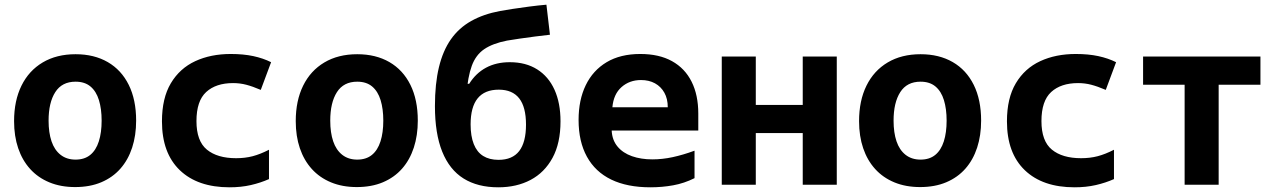

<svg xmlns="http://www.w3.org/2000/svg" viewBox="-20 -787 5440 818"><path d="M300 10Q239 10 190.5 -10Q142 -30 108.5 -67Q75 -104 57.5 -155.5Q40 -207 40 -271Q40 -358 71.5 -422Q103 -486 162 -521Q221 -556 302 -556Q381 -556 439 -522.5Q497 -489 528.5 -425.5Q560 -362 560 -273Q560 -210 543 -158Q526 -106 493 -68.5Q460 -31 411.5 -10.5Q363 10 300 10ZM302 -107Q340 -107 364.5 -127Q389 -147 401 -184.5Q413 -222 413 -273Q413 -323 401.5 -360.5Q390 -398 365.5 -418.5Q341 -439 302 -439Q244 -439 215.5 -394.5Q187 -350 187 -273Q187 -222 199.5 -185Q212 -148 238 -127.5Q264 -107 302 -107Z M958 11Q822 11 746 -62Q670 -135 670 -270Q670 -369 708 -432.5Q746 -496 812 -526.5Q878 -557 963 -557Q1017 -557 1059 -548Q1101 -539 1135 -522L1091 -404Q1056 -419 1029 -426Q1002 -433 973 -433Q900 -433 858.5 -395Q817 -357 817 -271Q817 -186 861.5 -149.5Q906 -113 986 -113Q1024 -113 1056.5 -121.5Q1089 -130 1126 -149V-24Q1090 -8 1048.5 1.5Q1007 11 958 11Z M1500 10Q1439 10 1390.5 -10Q1342 -30 1308.5 -67Q1275 -104 1257.5 -155.5Q1240 -207 1240 -271Q1240 -358 1271.5 -422Q1303 -486 1362 -521Q1421 -556 1502 -556Q1581 -556 1639 -522.5Q1697 -489 1728.5 -425.5Q1760 -362 1760 -273Q1760 -210 1743 -158Q1726 -106 1693 -68.5Q1660 -31 1611.5 -10.5Q1563 10 1500 10ZM1502 -107Q1540 -107 1564.5 -127Q1589 -147 1601 -184.5Q1613 -222 1613 -273Q1613 -323 1601.5 -360.5Q1590 -398 1565.5 -418.5Q1541 -439 1502 -439Q1444 -439 1415.5 -394.5Q1387 -350 1387 -273Q1387 -222 1399.5 -185Q1412 -148 1438 -127.5Q1464 -107 1502 -107Z M2103 11Q2015 11 1955 -26.5Q1895 -64 1864 -141Q1833 -218 1833 -335Q1833 -430 1850 -500.5Q1867 -571 1901 -619.5Q1935 -668 1987.5 -697.5Q2040 -727 2110 -740Q2131 -744 2164 -749Q2197 -754 2235 -759Q2273 -764 2308 -767L2323 -639Q2294 -636 2260 -631.5Q2226 -627 2194.5 -622.5Q2163 -618 2140 -614Q2079 -602 2043 -577.5Q2007 -553 1990 -506.5Q1973 -460 1967 -383L1946 -430H1979Q2007 -475 2050.5 -498.5Q2094 -522 2152 -522Q2220 -522 2268.5 -491.5Q2317 -461 2342.5 -404.5Q2368 -348 2368 -270Q2368 -177 2334 -114.5Q2300 -52 2240.5 -20.5Q2181 11 2103 11ZM2104 -106Q2163 -106 2192 -143.5Q2221 -181 2221 -256Q2221 -331 2192 -368Q2163 -405 2105 -405Q2045 -405 2015 -368Q1985 -331 1985 -257Q1985 -207 1998.5 -173Q2012 -139 2038.5 -122.5Q2065 -106 2104 -106Z M2751 11Q2652 11 2584 -22Q2516 -55 2480.5 -119.5Q2445 -184 2445 -276Q2445 -361 2475.5 -424Q2506 -487 2564.5 -522Q2623 -557 2708 -557Q2788 -557 2843 -526.5Q2898 -496 2926.5 -439Q2955 -382 2955 -303V-231H2586Q2588 -190 2611 -162.5Q2634 -135 2672.5 -121.5Q2711 -108 2759 -108Q2802 -108 2846 -117.5Q2890 -127 2939 -145V-28Q2895 -6 2848 2.5Q2801 11 2751 11ZM2589 -330H2825Q2825 -366 2810.5 -392Q2796 -418 2770.5 -432Q2745 -446 2711 -446Q2662 -446 2628 -416Q2594 -386 2589 -330Z M3055 0V-546H3200V-340H3400V-546H3545V0H3400V-220H3200V0Z M3900 10Q3839 10 3790.5 -10Q3742 -30 3708.5 -67Q3675 -104 3657.5 -155.5Q3640 -207 3640 -271Q3640 -358 3671.5 -422Q3703 -486 3762 -521Q3821 -556 3902 -556Q3981 -556 4039 -522.5Q4097 -489 4128.5 -425.5Q4160 -362 4160 -273Q4160 -210 4143 -158Q4126 -106 4093 -68.5Q4060 -31 4011.5 -10.5Q3963 10 3900 10ZM3902 -107Q3940 -107 3964.5 -127Q3989 -147 4001 -184.5Q4013 -222 4013 -273Q4013 -323 4001.5 -360.5Q3990 -398 3965.5 -418.5Q3941 -439 3902 -439Q3844 -439 3815.5 -394.5Q3787 -350 3787 -273Q3787 -222 3799.5 -185Q3812 -148 3838 -127.5Q3864 -107 3902 -107Z M4558 11Q4422 11 4346 -62Q4270 -135 4270 -270Q4270 -369 4308 -432.5Q4346 -496 4412 -526.5Q4478 -557 4563 -557Q4617 -557 4659 -548Q4701 -539 4735 -522L4691 -404Q4656 -419 4629 -426Q4602 -433 4573 -433Q4500 -433 4458.5 -395Q4417 -357 4417 -271Q4417 -186 4461.5 -149.5Q4506 -113 4586 -113Q4624 -113 4656.5 -121.5Q4689 -130 4726 -149V-24Q4690 -8 4648.5 1.5Q4607 11 4558 11Z M5027 0V-426H4850V-546H5350V-426H5172V0Z"/></svg>

Font: Noto Sans Mono
Style: Bold
Weight: 700
Designer: Monotype Design Team
Foundry: Monotype Imaging Inc.
Version: Version 2.014